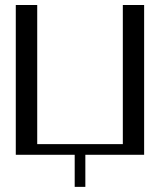

<svg xmlns="http://www.w3.org/2000/svg" viewBox="-20 -603 644 748"><path d="M271 0H41.5V-583.5H125V-41.5H458.5V-583.5H541.5V0H312.5V125H271Z"/></svg>

Font: Gputeks
Style: Regular
Weight: 500
Version: Version 0.9